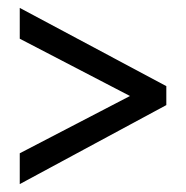

<svg xmlns="http://www.w3.org/2000/svg" viewBox="-20 -598 470 486"><path d="M30 -210 309 -355 30 -500V-578L401 -380V-332L30 -132Z"/></svg>

Font: Noto Sans Hebrew ExtraCondensed
Style: Regular
Weight: 400
Width: 2
Designer: Monotype Design Team
Foundry: Monotype Imaging Inc.
Version: Version 2.004; ttfautohint (v1.8.4.7-5d5b)